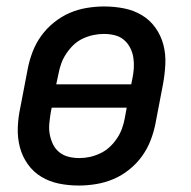

<svg xmlns="http://www.w3.org/2000/svg" viewBox="-20 -562 590 594"><path d="M224 12Q192 12 162.5 6Q133 0 108 -15Q83 -30 66 -54Q49 -78 41.5 -106.5Q34 -135 35 -166.5Q36 -198 43 -230L66 -350Q71 -376 81 -402Q91 -428 107.5 -451Q124 -474 147 -492.5Q170 -511 195.5 -522Q221 -533 248.5 -537.5Q276 -542 302 -542Q334 -542 364 -536Q394 -530 419 -515Q444 -500 461 -476Q478 -452 485.5 -423.5Q493 -395 491.5 -363.5Q490 -332 484 -300L461 -180Q456 -154 446 -128Q436 -102 419.5 -79Q403 -56 380 -37.5Q357 -19 331 -8Q305 3 277.5 7.5Q250 12 224 12ZM386 -301 389 -316Q393 -334 394 -351Q395 -368 392.5 -384Q390 -400 382.5 -414.5Q375 -429 363 -439Q351 -449 335 -453Q319 -457 301 -457Q285 -457 268.5 -453.5Q252 -450 236 -442.5Q220 -435 207.5 -423Q195 -411 185 -396Q175 -381 169.5 -365.5Q164 -350 161 -334L154 -301ZM226 -73Q242 -73 258 -76.5Q274 -80 290 -87.5Q306 -95 319 -107Q332 -119 342 -134Q352 -149 357.5 -164.5Q363 -180 366 -196L372 -229H140L137 -214Q134 -196 132.5 -179Q131 -162 134 -146Q137 -130 144 -115.5Q151 -101 163.5 -91Q176 -81 192 -77Q208 -73 226 -73Z"/></svg>

Font: Lode Dark
Style: Bold Italic
Weight: 700
Italic angle: -11°
Monospace: yes
Designer: Belleve Invis
Foundry: Belleve Invis
Version: Version 29.2.0; ttfautohint (v1.8.3)